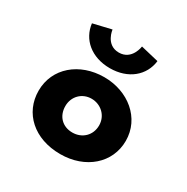

<svg xmlns="http://www.w3.org/2000/svg" viewBox="-115 -552 642 660"><g transform="rotate(30 206.0 -222.5)"><path d="M140 -144C140 -183 169 -211 206 -211C243 -211 274 -183 274 -144C274 -105 245 -77 206 -77C166 -77 140 -105 140 -144ZM34 -144C34 -56 103 8 207 8C307 8 380 -56 380 -144C380 -234 302 -297 207 -297C109 -297 34 -234 34 -144ZM266 -453C266 -453 259 -395 207 -395C155 -395 149 -453 149 -453L77 -436C84 -376 134 -333 207 -333C280 -333 330 -376 337 -436Z"/></g></svg>

Font: Hussar Tani
Style: Bold
Weight: 700
Foundry: Cannot Into Space Fonts
Version: Version 0.92